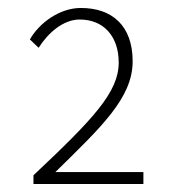

<svg xmlns="http://www.w3.org/2000/svg" viewBox="-20 -913 437 482"><path d="M64 -451H340V-481H119C234 -594 313 -667 313 -759C313 -849 261 -893 183 -893C130 -893 79 -856 55 -814L77 -793C101 -831 139 -864 180 -864C240 -864 278 -822 278 -756C278 -682 215 -615 64 -473Z"/></svg>

Font: Noto Sans JP Thin
Style: Regular
Weight: 100
Designer: Ryoko NISHIZUKA 西塚涼子 (kana, bopomofo & ideographs); Paul D. Hunt (Latin, Greek & Cyrillic); Sandoll Communications 산돌커뮤니
Foundry: Adobe
Version: Version 2.004;hotconv 1.0.118;makeotfexe 2.5.65603